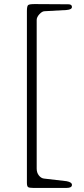

<svg xmlns="http://www.w3.org/2000/svg" viewBox="-20 -722 413 942"><path d="M307 200H143Q124 200 118 196Q112 192 112 175V-668Q112 -692 118 -697Q124 -702 150 -702L315 -701Q333 -701 333 -688Q333 -675 307 -673L199 -667Q187 -667 173.5 -652.5Q160 -638 160 -624V105Q160 125 170.5 138.5Q181 152 195 154L307 167Q333 172 333 185Q333 200 307 200Z"/></svg>

Font: Benne
Style: Regular
Weight: 400
Designer: John-Daniel Harrington
Version: Version 1.001